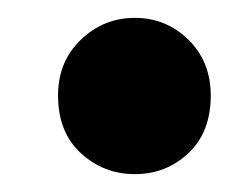

<svg xmlns="http://www.w3.org/2000/svg" viewBox="-20 -184 281 215"><path d="M45 -77Q45 -115 70.5 -139.5Q96 -164 131 -164Q166 -164 191 -139.5Q216 -115 216 -77Q216 -36 191 -12.5Q166 11 131 11Q96 11 70.5 -12.5Q45 -36 45 -77Z"/></svg>

Font: Mukta Mahee ExtraBold
Style: Regular
Weight: 800
Designer: Shuchita Grover, Noopur Datye, Girish Dalvi, Yashodeep Gholap
Foundry: Ek Type
Version: Version 2.538;PS 1.000;hotconv 16.6.51;makeotf.lib2.5.65220;